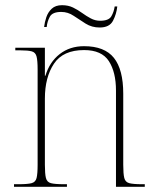

<svg xmlns="http://www.w3.org/2000/svg" viewBox="-20 -720 604 740"><path d="M34 0V-10H52Q86 -10 101.5 -14Q117 -18 121 -34Q125 -50 125 -85V-452Q125 -486 121 -502Q117 -518 102.5 -522Q88 -526 58 -526H39V-536H153V-428H155Q171 -481 210 -511.5Q249 -542 304 -542Q383 -542 419 -497Q455 -452 455 -359V-85Q455 -50 459 -34Q463 -18 478.5 -14Q494 -10 527 -10H538V0H427V-371Q427 -442 399.5 -484.5Q372 -527 304 -527Q223 -527 188 -474.5Q153 -422 153 -340V-85Q153 -50 157 -34Q161 -18 176.5 -14Q192 -10 226 -10H238V0ZM364 -614Q334 -614 310 -629Q286 -644 264 -659Q242 -674 216 -674Q182 -674 172 -655.5Q162 -637 160 -616H150Q152 -634 158.5 -653.5Q165 -673 179.5 -686.5Q194 -700 219 -700Q243 -700 261.5 -691Q280 -682 296.5 -670Q313 -658 330 -649Q347 -640 366 -640Q399 -640 409 -657Q419 -674 422 -695H432Q429 -666 415.5 -640Q402 -614 364 -614Z"/></svg>

Font: Noto Serif Display SemiCondensed Thin
Style: Regular
Weight: 100
Width: 4
Designer: Monotype Design Team
Foundry: Monotype Imaging Inc.
Version: Version 2.009